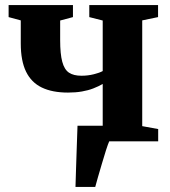

<svg xmlns="http://www.w3.org/2000/svg" viewBox="-20 -558 672 758"><path d="M278 180Q279 149 280.2 108.8Q281.5 68.5 283 24.5Q284.5 -19.5 286 -61.5H464.5L412 -2Q406.5 10 398.5 35Q390.5 60 382 89.2Q373.5 118.5 366.2 143.2Q359 168 356 180ZM304.5 0V-48.5L385.5 -60V-226.5Q369 -217 348.5 -209Q328 -201 303.2 -196.8Q278.5 -192.5 248.5 -192.5Q186.5 -192.5 145 -212.5Q103.5 -232.5 82.8 -275.2Q62 -318 62 -386V-477.5L14 -490.5V-538H268V-490.5L217.5 -477V-399.5Q217.5 -345 225.8 -314.2Q234 -283.5 252.2 -271.2Q270.5 -259 301.5 -259Q327 -259 350 -264.8Q373 -270.5 385.5 -277.5V-477L332.5 -490.5V-538H604V-490.5L541.5 -477.5V-60L604.5 -48.5V0Z"/></svg>

Font: Merriweather 60pt ExtraBold
Style: Regular
Weight: 800
Version: Version 2.100